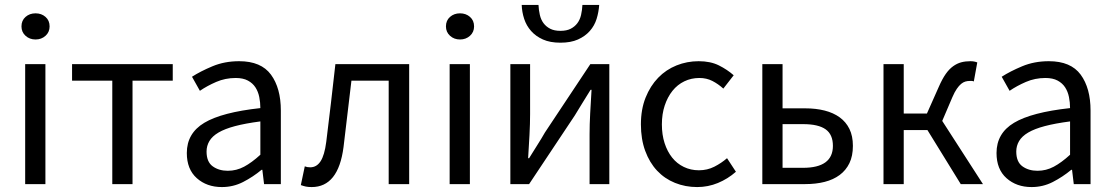

<svg xmlns="http://www.w3.org/2000/svg" viewBox="-20 -746 4510 778"><path d="M82 0V-486H164V0ZM124 -586Q100 -586 83.5 -601Q67 -616 67 -639Q67 -663 83.5 -677.5Q100 -692 124 -692Q148 -692 164.5 -677.5Q181 -663 181 -639Q181 -616 164.5 -601Q148 -586 124 -586Z M435 0V-419H272V-486H680V-419H517V0Z M879 12Q818 12 777.5 -24Q737 -60 737 -126Q737 -206 808 -248.5Q879 -291 1035 -308Q1035 -331 1030.5 -353Q1026 -375 1015 -392Q1004 -409 984.5 -419.5Q965 -430 935 -430Q893 -430 856 -414Q819 -398 790 -378L758 -435Q792 -457 841 -477.5Q890 -498 949 -498Q1038 -498 1078 -443.5Q1118 -389 1118 -298V0H1050L1043 -58H1040Q1005 -29 965 -8.5Q925 12 879 12ZM903 -54Q938 -54 969 -70.5Q1000 -87 1035 -119V-254Q974 -246 932.5 -235Q891 -224 865.5 -209Q840 -194 828.5 -174.5Q817 -155 817 -132Q817 -90 842 -72Q867 -54 903 -54Z M1243 12Q1229 12 1219.5 10Q1210 8 1199 4L1215 -72Q1220 -70 1225 -69Q1230 -68 1237 -68Q1263 -68 1279 -92.5Q1295 -117 1302 -171Q1312 -250 1321 -328.5Q1330 -407 1339 -486H1638V0H1555V-419H1404Q1396 -352 1388 -284.5Q1380 -217 1372 -150Q1351 12 1243 12Z M1802 0V-486H1884V0ZM1844 -586Q1820 -586 1803.5 -601Q1787 -616 1787 -639Q1787 -663 1803.5 -677.5Q1820 -692 1844 -692Q1868 -692 1884.5 -677.5Q1901 -663 1901 -639Q1901 -616 1884.5 -601Q1868 -586 1844 -586Z M2048 0V-486H2128V-284Q2128 -245 2125.5 -198.5Q2123 -152 2120 -105H2124Q2138 -128 2156.5 -157Q2175 -186 2188 -209L2372 -486H2449V0H2369V-202Q2369 -241 2371.5 -287.5Q2374 -334 2377 -382H2373Q2359 -359 2340.5 -329.5Q2322 -300 2309 -278L2124 0ZM2251 -573Q2209 -573 2180 -586Q2151 -599 2132 -620.5Q2113 -642 2104 -669.5Q2095 -697 2094 -726H2162Q2163 -705 2167.5 -685.5Q2172 -666 2182.5 -652Q2193 -638 2209.5 -629.5Q2226 -621 2251 -621Q2276 -621 2292.5 -629.5Q2309 -638 2319.5 -652Q2330 -666 2334.5 -685.5Q2339 -705 2340 -726H2408Q2406 -697 2397.5 -669.5Q2389 -642 2370 -620.5Q2351 -599 2322 -586Q2293 -573 2251 -573Z M2805 12Q2757 12 2715 -5Q2673 -22 2642.5 -54.5Q2612 -87 2594.5 -134.5Q2577 -182 2577 -242Q2577 -303 2596 -350.5Q2615 -398 2647 -431Q2679 -464 2721.5 -481Q2764 -498 2811 -498Q2859 -498 2893 -481Q2927 -464 2953 -441L2911 -387Q2890 -406 2866.5 -418Q2843 -430 2814 -430Q2781 -430 2753 -416.5Q2725 -403 2705 -378Q2685 -353 2673.5 -318.5Q2662 -284 2662 -242Q2662 -200 2673 -166Q2684 -132 2703.5 -107.5Q2723 -83 2751 -69.5Q2779 -56 2812 -56Q2846 -56 2874.5 -70.5Q2903 -85 2926 -105L2962 -50Q2929 -21 2889 -4.5Q2849 12 2805 12Z M3069 0V-486H3151V-307H3243Q3286 -307 3321.5 -298Q3357 -289 3382.5 -270.5Q3408 -252 3422 -223.5Q3436 -195 3436 -155Q3436 -114 3422 -85Q3408 -56 3382.5 -37Q3357 -18 3321.5 -9Q3286 0 3243 0ZM3151 -66H3234Q3355 -66 3355 -155Q3355 -201 3325.5 -222Q3296 -243 3234 -243H3151Z M3560 0V-486H3642V-286H3736L3784 -394Q3798 -426 3812 -446Q3826 -466 3842 -477.5Q3858 -489 3875 -493.5Q3892 -498 3912 -498Q3928 -498 3940 -493L3926 -416Q3921 -418 3918 -418Q3915 -418 3910 -418Q3900 -418 3891.5 -415.5Q3883 -413 3874.5 -406Q3866 -399 3857 -386Q3848 -373 3839 -352L3798 -256L3963 0H3873L3738 -219H3642V0Z M4160 12Q4099 12 4058.5 -24Q4018 -60 4018 -126Q4018 -206 4089 -248.5Q4160 -291 4316 -308Q4316 -331 4311.5 -353Q4307 -375 4296 -392Q4285 -409 4265.5 -419.5Q4246 -430 4216 -430Q4174 -430 4137 -414Q4100 -398 4071 -378L4039 -435Q4073 -457 4122 -477.5Q4171 -498 4230 -498Q4319 -498 4359 -443.5Q4399 -389 4399 -298V0H4331L4324 -58H4321Q4286 -29 4246 -8.5Q4206 12 4160 12ZM4184 -54Q4219 -54 4250 -70.5Q4281 -87 4316 -119V-254Q4255 -246 4213.5 -235Q4172 -224 4146.5 -209Q4121 -194 4109.5 -174.5Q4098 -155 4098 -132Q4098 -90 4123 -72Q4148 -54 4184 -54Z"/></svg>

Font: Pinyin1712
Style: Regular
Weight: 400
Version: Version 1